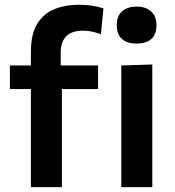

<svg xmlns="http://www.w3.org/2000/svg" viewBox="-20 -766 716 786"><path d="M106.5 0V-401.5H20.5V-498H106.5V-552.5Q106.5 -628.5 133.8 -670.8Q161 -713 205.2 -729.8Q249.5 -746.5 301 -746.5Q333 -746.5 360.2 -742Q387.5 -737.5 403.5 -731.5L393 -626Q376 -632.5 357.5 -636.5Q339 -640.5 320 -640.5Q228.5 -640.5 228.5 -549.5V-498H381.5V-401.5H233.5V0ZM476.5 0V-498L603.5 -502V0ZM538.5 -587.5Q502 -587.5 480 -605.8Q458 -624 458 -664Q458 -700.5 480 -719.8Q502 -739 539.5 -739Q577 -739 598.8 -719Q620.5 -699 620.5 -664Q620.5 -624 598.8 -605.8Q577 -587.5 538.5 -587.5Z"/></svg>

Font: Heraclito SemiBold
Style: Regular
Weight: 600
Designer: Kostas Bartsokas (font) & Cristiano Sobral (main changes)
Foundry: Kostas Bartsokas (font) & Cristiano Sobral (main changes)
Version: Version 1.00;July 8, 2020;FontCreator 13.0.0.2655 64-bit